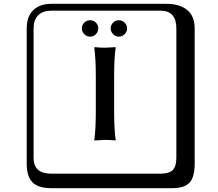

<svg xmlns="http://www.w3.org/2000/svg" viewBox="-20 -774 1140 1006"><path d="M482 -374Q482 -468 474 -524L476 -527Q504 -524 530 -524L585 -527L586 -524Q578 -472 578 -374V-191Q578 -97 586 -41L584 -38Q556 -41 530 -41L475 -38L474 -41Q482 -94 482 -191ZM249 -718Q204 -718 180 -694Q156 -670 156 -625V53Q156 136 249 136H821Q866 136 885 117Q904 98 904 53V-625Q904 -718 821 -718ZM1000 84Q1000 153 973.5 182.5Q947 212 881 212H249Q181 212 150.5 181.5Q120 151 120 84V-625Q120 -687 154 -720.5Q188 -754 249 -754H851Q921 -754 960.5 -722Q1000 -690 1000 -625ZM560 -625Q560 -643 572.5 -655.5Q585 -668 603 -668Q620 -668 633 -655.5Q646 -643 646 -625Q646 -608 633 -595Q620 -582 603 -582Q585 -582 572.5 -595Q560 -608 560 -625ZM409 -625Q409 -643 421.5 -655.5Q434 -668 452 -668Q470 -668 482.5 -655.5Q495 -643 495 -625Q495 -608 482.5 -595Q470 -582 452 -582Q434 -582 421.5 -595Q409 -608 409 -625Z"/></svg>

Font: Libertinus Keyboard
Style: Regular
Weight: 700
Designer: Philipp H. Poll
Foundry: Khaled Hosny
Version: Version 6.7